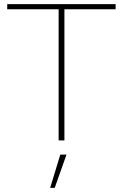

<svg xmlns="http://www.w3.org/2000/svg" viewBox="-20 -680 595 930"><path d="M540 -660V-635H292V0H264V-635H15V-660ZM302 69 245 230H223L272 69Z"/></svg>

Font: Work Sans ExtraLight
Style: Regular
Weight: 200
Designer: Wei Huang
Foundry: Wei Huang
Version: Version 2.010; ttfautohint (v1.8.3)